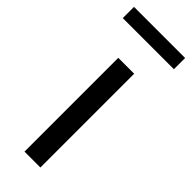

<svg xmlns="http://www.w3.org/2000/svg" viewBox="-255 -761 786 786"><g transform="rotate(45 138.0 -368.0)"><path d="M92 0V-543H184V0ZM-10 -671V-736H286V-671Z"/></g></svg>

Font: Chocolate Classical Sans
Style: Regular
Weight: 400
Designer: 田海東、宇文滿月
Foundry: Moonlit Owen
Version: Version 1.001